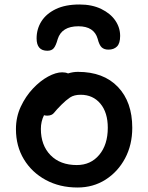

<svg xmlns="http://www.w3.org/2000/svg" viewBox="-20 -823 661 855"><path d="M325 12Q246 12 184 -21.5Q122 -55 86.5 -113.5Q51 -172 51 -248Q51 -302 72.5 -348Q94 -394 126.5 -428.5Q159 -463 194 -482Q229 -501 257 -501Q272 -501 283 -496Q305 -503 327 -503Q441 -503 505 -436Q569 -369 569 -254Q569 -178 537 -118Q505 -58 450 -23Q395 12 325 12ZM162 -249Q162 -176 205 -132Q248 -88 322 -88Q384 -88 422 -133.5Q460 -179 460 -254Q460 -322 427 -361.5Q394 -401 339 -401Q310 -401 292 -389Q274 -377 254 -357Q231 -334 221 -321Q211 -308 190 -308Q182 -308 176 -310Q162 -282 162 -249ZM334 -803Q390 -803 431 -783Q472 -763 493.5 -731.5Q515 -700 515 -663Q515 -630 501 -616Q487 -602 463 -602Q444 -602 433 -612Q422 -622 415 -650Q399 -706 329 -706Q255 -706 237 -649Q229 -620 219.5 -608.5Q210 -597 191 -597Q143 -597 143 -652Q143 -694 164.5 -728Q186 -762 228.5 -782.5Q271 -803 334 -803Z"/></svg>

Font: Shantell Sans Normal
Style: Regular
Weight: 500
Designer: Stephen Nixon, Anya Danilova, Shantell Martin
Foundry: Arrow Type
Version: Version 1.009;[a7da0bfa3]